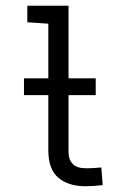

<svg xmlns="http://www.w3.org/2000/svg" viewBox="-20 -645 478 669"><path d="M218.8 -625V-116.2Q218.8 -88.9 233.4 -73.7Q248 -58.6 280.3 -58.6Q303.7 -58.6 333 -61.5L337.9 0Q307.6 3.9 277.3 3.9Q218.8 3.9 183.6 -25.4Q148.4 -54.7 148.4 -121.1V-562.5L75.2 -567.4V-625ZM63.5 -313.5V-372.1H313.5V-313.5Z"/></svg>

Font: Sudo Var
Style: Regular
Weight: 400
Monospace: yes
Designer: Jens Kutilek
Foundry: Jens Kutilek
Version: Version 0.065;FEAKit 1.0